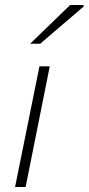

<svg xmlns="http://www.w3.org/2000/svg" viewBox="-20 -744 354 764"><path d="M40 0 137 -480H178L82 0ZM100 -570 259 -724H311L314 -719L140 -570Z"/></svg>

Font: Source Sans 3 Light
Style: Italic
Weight: 300
Italic angle: -11°
Designer: Paul D. Hunt
Foundry: Adobe
Version: Version 3.046;hotconv 1.0.118;makeotfexe 2.5.65603